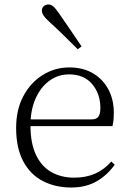

<svg xmlns="http://www.w3.org/2000/svg" viewBox="-20 -823 576 857"><path d="M298 14Q227 14 171 -15Q115 -44 83.5 -103.5Q52 -163 52 -252Q52 -334 84.5 -394.5Q117 -455 171 -488.5Q225 -522 289 -522Q351 -522 395.5 -495.5Q440 -469 464 -423.5Q488 -378 488 -320Q488 -283 482 -260H82V-290H387Q411 -290 419.5 -302.5Q428 -315 428 -341Q428 -404 391.5 -447.5Q355 -491 288 -491Q240 -491 201 -463Q162 -435 139 -383.5Q116 -332 116 -263Q116 -183 141 -131Q166 -79 210 -54.5Q254 -30 311 -30Q364 -30 404.5 -48Q445 -66 477 -102L492 -88Q459 -41 411 -13.5Q363 14 298 14ZM344 -616 327 -603Q295 -635 263.5 -666Q232 -697 203 -723Q183 -741 175 -753Q167 -765 167 -775Q167 -789 176 -796Q185 -803 196 -803Q207 -803 217.5 -794.5Q228 -786 243 -764Q266 -730 292.5 -692Q319 -654 344 -616Z"/></svg>

Font: Noto Serif SC
Style: Regular
Weight: 200
Designer: Ryoko NISHIZUKA 西塚涼子 (kana & ideographs); Frank Grießhammer (Latin, Greek & Cyrillic); Wenlong ZHANG 张文龙 (bopomofo); San
Foundry: Adobe
Version: Version 2.001;hotconv 1.1.0;makeotfexe 2.6.0